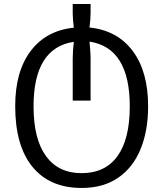

<svg xmlns="http://www.w3.org/2000/svg" viewBox="-20 -680 808 950"><path d="M383.8 250Q226.1 250 140.6 145.5Q55.2 41 55.2 -154.8Q55.2 -326.2 131.6 -427.5Q208 -528.8 345.2 -543Q342.8 -563 341.3 -581.5Q339.8 -600.1 339.8 -612.8V-660.2H428.2V-615.2Q428.2 -585.9 422.9 -543.9Q560.1 -529.8 636.5 -428Q712.9 -326.2 712.9 -153.8Q712.9 -33.2 675.5 57.9Q638.2 148.9 564.7 199.5Q491.2 250 383.8 250ZM383.8 176.8Q500 176.8 561 92.8Q622.1 8.8 622.1 -153.8Q622.1 -443.8 422.9 -474.1Q424.8 -453.1 426.5 -431.6Q428.2 -410.2 428.2 -389.2V-182.1H339.8V-391.1Q339.8 -411.1 341.3 -432.1Q342.8 -453.1 345.2 -473.1Q146 -442.9 146 -153.8Q146 7.8 207.5 92.3Q269 176.8 383.8 176.8Z"/></svg>

Font: Kurinto Seri
Style: Regular
Weight: 400
Designer: Kurinto was developed by Clint Goss from a range of fonts that are compatible with the SIL Open Font License Version 1.1
Foundry: Clinton F. Goss
Version: Version 2.196; July 25, 2020